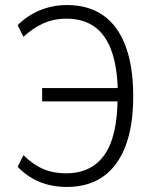

<svg xmlns="http://www.w3.org/2000/svg" viewBox="-20 -733 612 761"><path d="M245 8Q185 8 136 -12.5Q87 -33 50 -72L73 -118Q110 -81 150.5 -63.5Q191 -46 241 -46Q343 -46 394.5 -120Q446 -194 446 -348L465 -331H147V-384H464L447 -363Q446 -510 395.5 -584.5Q345 -659 243 -659Q193 -659 151 -640Q109 -621 73 -587L50 -633Q86 -670 136.5 -691.5Q187 -713 246 -713Q330 -713 388.5 -672.5Q447 -632 477.5 -551Q508 -470 508 -351Q508 -234 477.5 -154Q447 -74 388.5 -33Q330 8 245 8Z"/></svg>

Font: Nunito Sans 10pt Condensed Light
Style: Regular
Weight: 300
Width: 3
Designer: Vernon Adams
Foundry: Vernon Adams
Version: Version 3.101;gftools[0.9.27]